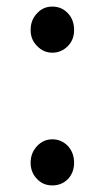

<svg xmlns="http://www.w3.org/2000/svg" viewBox="-20 -550 318 583"><path d="M93 -410Q73 -429 73 -459Q73 -490 93 -510Q111 -530 139 -530Q167 -530 186 -510Q205 -490 205 -459Q205 -429 186 -410Q166 -390 139 -390Q112 -390 93 -410ZM93 -6Q73 -26 73 -56Q73 -86 93 -107Q112 -127 139 -127Q166 -127 186 -107Q205 -86 205 -56Q205 -26 186 -6Q167 13 139 13Q111 13 93 -6Z"/></svg>

Font: KaiGen Gothic CN Regular
Style: Regular
Weight: 400
Designer: Ryoko NISHIZUKA  (kana & ideographs); Paul D. Hunt (Latin, Greek & Cyrillic); Wenlong ZHANG  (bopomofo); Sandoll Communi
Foundry: Adobe Systems Incorporated
Version: Version 1.002.20150501